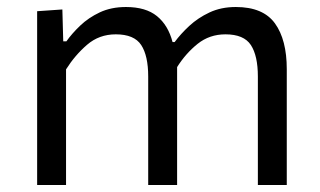

<svg xmlns="http://www.w3.org/2000/svg" viewBox="-20 -528 912 548"><path d="M86 0V-496L158 -501L160.5 -410H169.5Q185 -432 208.8 -454.8Q232.5 -477.5 265 -492.8Q297.5 -508 339.5 -508Q396 -508 428 -482Q460 -456 472.5 -408H478.5Q495.5 -431 520.2 -454Q545 -477 578 -492.5Q611 -508 653 -508Q731 -508 764.8 -461.2Q798.5 -414.5 798.5 -330.5V0H716V-309.5Q716 -369 696 -399.5Q676 -430 623.5 -430Q578 -430 544 -402.8Q510 -375.5 485.5 -336.5Q485.5 -333.5 485.5 -330.5V0H403V-309.5Q403 -369 383 -399.5Q363 -430 310.5 -430Q263 -430 228.5 -400.2Q194 -370.5 168.5 -330V0Z"/></svg>

Font: Heraclito
Style: Regular
Weight: 400
Designer: Kostas Bartsokas (font) & Cristiano Sobral (main changes)
Foundry: Kostas Bartsokas (font) & Cristiano Sobral (main changes)
Version: Version 1.00;July 8, 2020;FontCreator 13.0.0.2655 64-bit